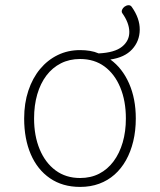

<svg xmlns="http://www.w3.org/2000/svg" viewBox="-20 -716 629 755"><path d="M295 19Q226 19 176.5 -15Q127 -49 101 -109.5Q75 -170 75 -250Q75 -310 91.5 -359.5Q108 -409 137.5 -444.5Q167 -480 207 -499.5Q247 -519 295 -519Q315 -519 333.5 -516Q352 -513 368 -506Q431 -509 460 -532.5Q489 -556 488.5 -591Q488 -626 461 -664Q457 -670 460 -677.5Q463 -685 470 -690Q477 -695 485 -695.5Q493 -696 498 -689Q530 -644 529.5 -599Q529 -554 499.5 -522Q470 -490 414 -482Q461 -448 487.5 -388Q514 -328 514 -250Q514 -202 504 -160.5Q494 -119 475.5 -86Q457 -53 430.5 -29.5Q404 -6 370 6.5Q336 19 295 19ZM295 -16Q337 -16 370 -33Q403 -50 426.5 -81.5Q450 -113 462.5 -156Q475 -199 475 -250Q475 -319 453 -372Q431 -425 391 -454.5Q351 -484 295 -484Q253 -484 219.5 -467Q186 -450 162.5 -419Q139 -388 126.5 -345Q114 -302 114 -250Q114 -182 136 -129Q158 -76 198.5 -46Q239 -16 295 -16Z"/></svg>

Font: Playwrite BR Thin
Style: Regular
Weight: 250
Version: Version 1.003